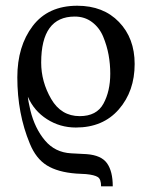

<svg xmlns="http://www.w3.org/2000/svg" viewBox="-20 -447 531 676"><path d="M454.1 -221.7Q454.1 -126 398.4 -62Q342.8 2 247.1 2Q191.4 2 145.5 -27.3Q99.6 -56.6 78.1 -106.4Q79.1 -91.8 86.9 -58.6Q102.5 4.9 138.2 47.4Q173.8 89.8 230.5 92.8L285.2 95.7Q336.9 99.6 356.9 127.9Q377 156.2 377 209H335.9Q335.9 183.6 324.2 176.3Q312.5 168.9 283.2 166L248 164.1Q183.6 159.2 145 135.3Q106.4 111.3 85 58.6Q41 -46.9 41 -174.8Q41 -284.2 95.2 -355.5Q149.4 -426.8 252 -426.8Q343.8 -426.8 398.9 -369.6Q454.1 -312.5 454.1 -221.7ZM368.2 -187.5Q368.2 -221.7 362.3 -253.9Q356.4 -286.1 343.3 -317.9Q330.1 -349.6 304.2 -369.1Q278.3 -388.7 243.2 -388.7Q125 -388.7 125 -226.6Q125 -159.2 160.2 -98.6Q195.3 -38.1 260.7 -38.1Q320.3 -38.1 344.2 -82Q368.2 -126 368.2 -187.5Z"/></svg>

Font: Crimson Text
Style: Roman
Weight: 400
Version: Version 0.13